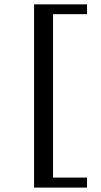

<svg xmlns="http://www.w3.org/2000/svg" viewBox="-20 -728 463 880"><path d="M136.2 131.8V-708H378.9V-663.1H223.1V85.9H378.9V131.8Z"/></svg>

Font: BabelStone Ogham Pictish
Style: Italic
Weight: 400
Italic angle: -30°
Designer: Andrew West
Foundry: BabelStone
Version: Version 1.02 March 14, 2022